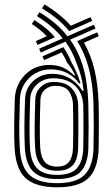

<svg xmlns="http://www.w3.org/2000/svg" viewBox="-20 -828 501 858"><path d="M289.2 -689.2Q265 -718.8 234.6 -743.6Q204.2 -768.5 167.8 -791L179.2 -808.5Q213.8 -787 243.2 -763.5Q272.8 -740 296.2 -712.8L384.5 -751.2L392 -734.5ZM235 -28Q164 -28 130 -59.9Q96 -91.8 91.2 -164.2Q88.8 -208.5 89.1 -264.8Q89.5 -321 92 -386.5Q94 -433.8 128.4 -465.9Q162.8 -498 212.8 -498Q258.8 -498 293.6 -476.8Q328.5 -455.5 348 -422.2H353.8Q346.8 -487 323.8 -541.2Q303.8 -599.2 272.5 -641.8L162.2 -593.2L154.8 -610.2L260.2 -656.5Q238 -685 209.5 -709.4Q181 -733.8 145 -755.8L156.2 -773.5Q194 -750.5 225.5 -724.2Q257 -698 281.2 -665.8L399.2 -717.5L406.8 -700.5L293.2 -650.8Q331.8 -597.2 351.8 -527.9Q371.8 -458.5 374.8 -365Q376 -309.8 376 -260.6Q376 -211.5 374.8 -164.2Q372.5 -96.8 341.9 -62.4Q311.2 -28 235 -28ZM147.5 -627.2 140 -644.2 189 -666Q161.8 -695.5 122.2 -720.8L133.5 -738.2Q161.8 -720.8 184.8 -701.9Q207.8 -683 225.2 -661.5ZM235 9Q140.8 9 96.1 -30.4Q51.5 -69.8 45.5 -162.8Q42.8 -207.8 43.4 -267.8Q44 -327.8 46.2 -387Q48 -429.8 68.6 -463.9Q89.2 -498 123.1 -517.9Q157 -537.8 199 -537.8Q237.2 -537.8 263.4 -525.2Q289.5 -512.8 311 -490.8H316.2Q300.8 -523.5 279.2 -549Q275 -559.5 269.1 -570.8Q263.2 -582 255.8 -593.8L177 -559.5L169.8 -576.2L263.2 -617.5Q284.5 -585.8 298.2 -551.8Q309.5 -532 321.1 -506.4Q332.8 -480.8 339.8 -455.2H333.2Q313.2 -484.2 280.8 -501.1Q248.2 -518 206.8 -518Q168.8 -518 138.2 -500.6Q107.8 -483.2 89.2 -453.5Q70.8 -423.8 69 -386.8Q67 -329.8 66.2 -270.1Q65.5 -210.5 68.5 -163.2Q73.8 -80 113.4 -44.8Q153 -9.5 235 -9.5Q321.5 -9.5 358.1 -46.8Q394.8 -84 397.8 -163.5Q400.2 -258 397.8 -366Q394.8 -452.8 377.2 -521Q359.8 -589.2 324.8 -644.2L414 -683.5L421.5 -666.5L355.2 -637.2Q386.8 -581.8 402.4 -515.2Q418 -448.8 420.8 -366.8Q422 -308.5 421.8 -256Q421.5 -203.5 420.8 -162.8Q417.2 -71.8 374.6 -31.4Q332 9 235 9ZM235 -46.5Q298.2 -46.5 324.1 -76.6Q350 -106.8 352 -165.5Q352.8 -190.2 352.9 -223.2Q353 -256.2 352.9 -290.8Q352.8 -325.2 352.2 -354.5Q350.5 -411.2 315.5 -444.8Q280.5 -478.2 217.5 -478.2Q175.8 -478.2 146.2 -452Q116.8 -425.8 114.8 -385.8Q112.5 -318.8 112 -264.6Q111.5 -210.5 114.2 -165.8Q118.2 -103.5 146.5 -75Q174.8 -46.5 235 -46.5ZM235 -65Q186.5 -65 163.4 -89.8Q140.2 -114.5 137 -167.2Q134.2 -211.5 134.9 -266.8Q135.5 -322 137.8 -385.5Q139.2 -418.2 162.6 -440Q186 -461.8 220 -461.8Q275.5 -461.8 301.5 -432.1Q327.5 -402.5 329.2 -362Q329.8 -337 330 -301.1Q330.2 -265.2 330.1 -229Q330 -192.8 329.2 -166.8Q327.5 -113.2 304.8 -89.1Q282 -65 235 -65ZM235 -83.5Q272 -83.5 288.5 -104.8Q305 -126 306.2 -167.5Q307 -191.8 307.2 -226.8Q307.5 -261.8 307.2 -297.8Q307 -333.8 306.2 -361.8Q305 -393.8 288.5 -419.1Q272 -444.5 227.5 -444.5Q200 -444.5 180.9 -427.6Q161.8 -410.8 160.8 -385.2Q158.5 -320.5 157.9 -266.6Q157.2 -212.8 159.8 -168Q162.5 -126.2 179.9 -104.9Q197.2 -83.5 235 -83.5Z"/></svg>

Font: Big Shoulders Inline Text
Style: Bold
Weight: 700
Designer: Patric King
Foundry: XO Type Co
Version: Version 1.000